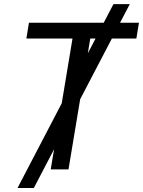

<svg xmlns="http://www.w3.org/2000/svg" viewBox="-20 -840 709 952"><path d="M66.8 92.3H147.7L248.2 -100.1L231.5 0H319.6L377.5 -348L534.8 -649.1H656.2L669 -727.3H575.3L623.6 -819.6H542.6L494.3 -727.3H123.6L110.8 -649.1H339.5L286.2 -328.1ZM415.5 -575.6 427.6 -649.1H453.8Z"/></svg>

Font: Margiela Sans
Style: Italic
Weight: 400
Italic angle: -9.39999°
Designer: Stefan Endress, Andreas Faust
Version: Version 1.100;FEAKit 1.0